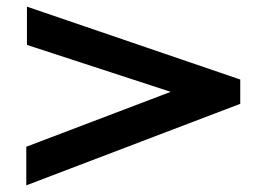

<svg xmlns="http://www.w3.org/2000/svg" viewBox="-20 -597 790 577"><path d="M59 -40V-156L493 -321L61 -462V-577L702 -358V-285Z"/></svg>

Font: Inconsolata ExtraExpanded ExtraBold
Style: Regular
Weight: 800
Width: 8
Monospace: yes
Designer: Raph Levien, Cyreal, Brenton Simpson
Foundry: Raph Levien, Cyreal, Google
Version: Version 3.001; ttfautohint (v1.8.2.53-6de2)